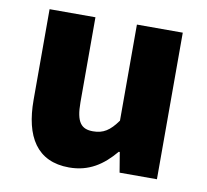

<svg xmlns="http://www.w3.org/2000/svg" viewBox="-69 -645 792 734"><g transform="rotate(10 327.0 -277.5)"><path d="M244 14C321 14 374 -22 421 -78H425L438 0H583V-569H405V-196C375 -154 350 -138 310 -138C265 -138 244 -161 244 -239V-569H66V-217C66 -75 119 14 244 14Z"/></g></svg>

Font: Noto Sans CJK TC Black
Style: Regular
Weight: 900
Designer: Ryoko NISHIZUKA 西塚涼子 (kana, bopomofo & ideographs); Paul D. Hunt (Latin, Greek & Cyrillic); Sandoll Communications 산돌커뮤니
Foundry: Adobe
Version: Version 2.004;hotconv 1.0.118;makeotfexe 2.5.65603